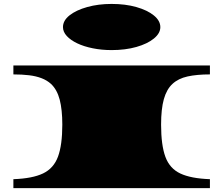

<svg xmlns="http://www.w3.org/2000/svg" viewBox="-20 -967 1148 987"><path d="M48.8 0V-45.9Q146.5 -49.3 201.2 -75.4Q255.9 -101.6 278.1 -161.6Q300.3 -221.7 300.3 -326.2Q300.3 -403.3 286.9 -454.8Q273.4 -506.3 242.2 -535.6Q221.7 -554.2 193.8 -564.9Q166 -575.7 129.9 -580.1Q93.8 -584.5 48.8 -584.5V-630.4H1059.1V-584.5Q992.2 -584.5 944.3 -574Q896.5 -563.5 866.5 -535.6Q836.4 -507.8 822.3 -457.3Q808.1 -406.7 808.1 -326.2Q808.1 -220.7 830.3 -160.6Q852.5 -100.6 907.2 -75Q961.9 -49.3 1059.1 -45.9V0ZM553.7 -709.5Q502.4 -709.5 456.8 -718.8Q411.1 -728 377.4 -744.1Q343.3 -760.3 323.5 -781.7Q303.7 -803.2 303.7 -827.6Q303.7 -861.3 337.6 -888.2Q371.6 -915 428.5 -930.9Q485.4 -946.8 553.7 -946.8Q624.5 -946.8 681.2 -930.7Q737.8 -914.6 771 -887.5Q804.2 -860.4 804.2 -827.6Q804.2 -795.9 771 -768.8Q737.8 -741.7 681.2 -725.6Q624.5 -709.5 553.7 -709.5Z"/></svg>

Font: Asset
Style: Regular
Weight: 400
Version: Version 1.003; ttfautohint (v1.8.4.7-5d5b)